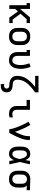

<svg xmlns="http://www.w3.org/2000/svg" viewBox="1905 -2680 990 4840"><g transform="rotate(90 2400.0 -260.0)"><path d="M111 0V-436H58V-520H206V-271L417 -520H561V-436H462L326 -282L473 -84H561V0H423L268 -218L206 -148V0Z M900 8Q871 8 842 3Q813 -2 787 -15.5Q761 -29 740.5 -50Q720 -71 707 -97Q694 -123 689 -152Q684 -181 684 -210V-310Q684 -339 689 -368Q694 -397 707 -423Q720 -449 740.5 -470Q761 -491 787 -504.5Q813 -518 842 -523Q871 -528 900 -528Q929 -528 958 -523Q987 -518 1013 -504.5Q1039 -491 1059.5 -470Q1080 -449 1093 -423Q1106 -397 1111 -368Q1116 -339 1116 -310V-210Q1116 -181 1111 -152Q1106 -123 1093 -97Q1080 -71 1059.5 -50Q1039 -29 1013 -15.5Q987 -2 958 3Q929 8 900 8ZM900 -76Q917 -76 934 -79.5Q951 -83 965.5 -92Q980 -101 991 -114Q1002 -127 1008.5 -143Q1015 -159 1017.5 -176Q1020 -193 1020 -210V-310Q1020 -327 1017.5 -344Q1015 -361 1008.5 -377Q1002 -393 991 -406Q980 -419 965.5 -428Q951 -437 934 -440.5Q917 -444 900 -444Q883 -444 866 -440.5Q849 -437 834.5 -428Q820 -419 809 -406Q798 -393 791.5 -377Q785 -361 782.5 -344Q780 -327 780 -310V-210Q780 -193 782.5 -176Q785 -159 791.5 -143Q798 -127 809 -114Q820 -101 834.5 -92Q849 -83 866 -79.5Q883 -76 900 -76Z M1504 8Q1475 8 1446.5 3Q1418 -2 1392.5 -15.5Q1367 -29 1346.5 -50.5Q1326 -72 1314 -98Q1302 -124 1297 -152.5Q1292 -181 1292 -210V-436H1239V-520H1388V-210Q1388 -193 1390 -176.5Q1392 -160 1398.5 -144Q1405 -128 1415.5 -115Q1426 -102 1440 -92.5Q1454 -83 1470.5 -79.5Q1487 -76 1504 -76Q1526 -76 1546 -86.5Q1566 -97 1579 -115Q1592 -133 1599.5 -153.5Q1607 -174 1611.5 -195.5Q1616 -217 1618 -239Q1620 -261 1620 -283Q1620 -340 1608.5 -396Q1597 -452 1576 -505L1665 -536Q1689 -476 1702.5 -412Q1716 -348 1716 -283Q1716 -249 1711.5 -215.5Q1707 -182 1697.5 -150Q1688 -118 1671 -88Q1654 -58 1628.5 -35.5Q1603 -13 1570.5 -2.5Q1538 8 1504 8Z M2100 215V131H2144Q2157 131 2170.5 127.5Q2184 124 2194 114.5Q2204 105 2208 92Q2212 79 2212 66Q2212 50 2204 35.5Q2196 21 2182.5 13Q2169 5 2153 2.5Q2137 0 2121 0Q2092 -1 2063.5 -4.5Q2035 -8 2008.5 -18.5Q1982 -29 1959 -47Q1936 -65 1920.5 -89Q1905 -113 1898.5 -141.5Q1892 -170 1892 -198Q1892 -245 1902 -290Q1912 -335 1931 -377Q1950 -419 1977.5 -456.5Q2005 -494 2036 -527.5Q2067 -561 2101.5 -592Q2136 -623 2173 -651H1892V-735H2308V-651Q2269 -623 2231 -593.5Q2193 -564 2157.5 -531Q2122 -498 2090.5 -461.5Q2059 -425 2035.5 -383Q2012 -341 2000 -294Q1988 -247 1988 -198Q1988 -174 1997.5 -150Q2007 -126 2026.5 -110.5Q2046 -95 2071 -89.5Q2096 -84 2121 -84Q2144 -83 2166.5 -80.5Q2189 -78 2210.5 -70.5Q2232 -63 2251 -50.5Q2270 -38 2283 -19.5Q2296 -1 2302 21Q2308 43 2308 66Q2308 87 2303.5 107.5Q2299 128 2288.5 146.5Q2278 165 2261.5 178.5Q2245 192 2226 200.5Q2207 209 2186 212Q2165 215 2144 215Z M2856 8Q2829 8 2802.5 4Q2776 0 2752 -11Q2728 -22 2708 -40Q2688 -58 2675 -81Q2662 -104 2657 -130.5Q2652 -157 2652 -184V-436H2499V-520H2748V-184Q2748 -162 2754.5 -140.5Q2761 -119 2776.5 -104Q2792 -89 2813 -82.5Q2834 -76 2856 -76Q2877 -76 2898.5 -80Q2920 -84 2939 -92V-8Q2920 0 2898.5 4Q2877 8 2856 8Z M3236 0Q3236 -26 3229.5 -51.5Q3223 -77 3216 -102.5Q3209 -128 3200.5 -152.5Q3192 -177 3182.5 -201.5Q3173 -226 3163 -250Q3153 -274 3142.5 -298Q3132 -322 3121 -346Q3110 -370 3098.5 -393Q3087 -416 3074.5 -439Q3062 -462 3048 -485L3130 -528Q3158 -483 3181.5 -436Q3205 -389 3226.5 -341Q3248 -293 3267.5 -243.5Q3287 -194 3302 -144Q3315 -170 3327.5 -196Q3340 -222 3351 -248Q3362 -274 3372.5 -301Q3383 -328 3391.5 -355.5Q3400 -383 3406 -411Q3412 -439 3412 -468V-520H3508V-468Q3508 -436 3501.5 -405.5Q3495 -375 3486 -344.5Q3477 -314 3465.5 -284.5Q3454 -255 3442 -226Q3430 -197 3416.5 -168.5Q3403 -140 3389 -112Q3375 -84 3360.5 -56Q3346 -28 3331 0Z M3867 8Q3839 8 3812 2Q3785 -4 3762 -18.5Q3739 -33 3721.5 -55Q3704 -77 3694 -102.5Q3684 -128 3680 -155.5Q3676 -183 3676 -210V-310Q3676 -337 3680 -364.5Q3684 -392 3694 -417.5Q3704 -443 3721.5 -465Q3739 -487 3762 -501.5Q3785 -516 3812 -522Q3839 -528 3867 -528Q3892 -528 3916.5 -518.5Q3941 -509 3959.5 -491.5Q3978 -474 3992 -452Q4006 -430 4016 -407V-408L4017 -409Q4021 -437 4026 -464.5Q4031 -492 4036 -520H4122Q4107 -456 4093.5 -391.5Q4080 -327 4064 -263Q4080 -198 4094.5 -132Q4109 -66 4124 0H4038Q4033 -29 4027.5 -58.5Q4022 -88 4017 -118Q4007 -94 3993.5 -71.5Q3980 -49 3961 -30.5Q3942 -12 3917.5 -2Q3893 8 3867 8ZM3867 -76Q3887 -76 3904.5 -87Q3922 -98 3934 -114Q3946 -130 3954 -148.5Q3962 -167 3968.5 -186Q3975 -205 3980 -224.5Q3985 -244 3989 -263Q3985 -282 3979.5 -301Q3974 -320 3967.5 -338.5Q3961 -357 3953 -375Q3945 -393 3933 -408.5Q3921 -424 3903.5 -434Q3886 -444 3867 -444Q3851 -444 3836 -439Q3821 -434 3809.5 -423.5Q3798 -413 3790.5 -399.5Q3783 -386 3779 -371Q3775 -356 3773.5 -340.5Q3772 -325 3772 -310V-210Q3772 -195 3773.5 -179.5Q3775 -164 3779 -149Q3783 -134 3790.5 -120.5Q3798 -107 3809.5 -96.5Q3821 -86 3836 -81Q3851 -76 3867 -76Z M4496 8Q4467 8 4438.5 3Q4410 -2 4384.5 -15.5Q4359 -29 4338.5 -50.5Q4318 -72 4306 -98Q4294 -124 4289 -152.5Q4284 -181 4284 -210V-310Q4284 -338 4288.5 -365.5Q4293 -393 4304.5 -418Q4316 -443 4335 -464Q4354 -485 4378 -499Q4402 -513 4429 -520.5Q4456 -528 4484 -528H4500L4775 -520V-436L4655 -440Q4669 -428 4679.5 -413Q4690 -398 4696.5 -381Q4703 -364 4705.5 -346Q4708 -328 4708 -310V-210Q4708 -181 4703 -152.5Q4698 -124 4686 -98Q4674 -72 4653.5 -50.5Q4633 -29 4607.5 -15.5Q4582 -2 4553.5 3Q4525 8 4496 8ZM4496 -76Q4513 -76 4529.5 -79.5Q4546 -83 4560 -92.5Q4574 -102 4584.5 -115Q4595 -128 4601.5 -144Q4608 -160 4610 -176.5Q4612 -193 4612 -210V-310Q4612 -334 4607.5 -357.5Q4603 -381 4589.5 -400.5Q4576 -420 4554.5 -431Q4533 -442 4509 -444H4492Q4467 -444 4444 -433Q4421 -422 4406 -402.5Q4391 -383 4385.5 -359Q4380 -335 4380 -310V-210Q4380 -193 4382 -176.5Q4384 -160 4390.5 -144Q4397 -128 4407.5 -115Q4418 -102 4432 -92.5Q4446 -83 4462.5 -79.5Q4479 -76 4496 -76Z"/></g></svg>

Font: Iosevka HT Medium Extended
Style: Regular
Weight: 500
Width: 7
Monospace: yes
Designer: Belleve Invis
Foundry: Belleve Invis
Version: Version 32.3.0; ttfautohint (v1.8.4)